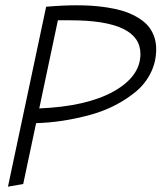

<svg xmlns="http://www.w3.org/2000/svg" viewBox="-20 -699 605 719"><path d="M115.2 -237.8Q164.6 -239.3 214.4 -246.8Q264.2 -254.4 315.7 -268.3Q367.2 -282.2 411.1 -304.9Q455.1 -327.6 490 -356.9Q524.9 -386.2 544.9 -427Q564.9 -467.8 564.9 -515.1Q564.9 -544.4 554.9 -568.4Q544.9 -592.3 528.1 -608.9Q511.2 -625.5 487.1 -638.4Q462.9 -651.4 437.3 -658.9Q411.6 -666.5 380.9 -671.1Q350.1 -675.8 323 -677.5Q295.9 -679.2 266.1 -679.2Q215.8 -679.2 152.8 -673.8L9.8 0L66.9 -9.8ZM196.8 -623H243.2Q505.9 -623 505.9 -497.1Q505.9 -412.6 405 -356.4Q304.2 -300.3 127 -293Z"/></svg>

Font: Comic Neue Angular
Style: Italic
Weight: 400
Italic angle: -12°
Designer: Craig Rozynski
Foundry: Craig Rozynski
Version: Version 2.003